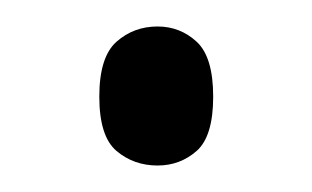

<svg xmlns="http://www.w3.org/2000/svg" viewBox="-20 -119 236 145"><path d="M99 6Q81 6 68 -5Q55 -16 55 -46Q55 -76 68 -87.5Q81 -99 99 -99Q116 -99 128.5 -87.5Q141 -76 141 -46Q141 -16 128.5 -5Q116 6 99 6Z"/></svg>

Font: Noto Serif Tamil Condensed Light
Style: Regular
Weight: 300
Width: 3
Designer: Indian Type Foundry, Tom Grace, and the Monotype Design Team
Foundry: Monotype Imaging Inc.
Version: Version 2.004; ttfautohint (v1.8.4.7-5d5b)